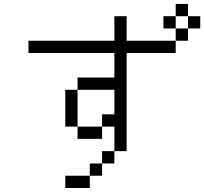

<svg xmlns="http://www.w3.org/2000/svg" viewBox="-20 -895 1040 978"><path d="M1000 -750V-812.5H937.5V-750H875V-687.5H625Q625 -687.5 625 -812.5H562.5Q562.5 -812.5 562.5 -687.5H125V-625H562.5Q562.5 -625 562.5 -500H375V-437.5H312.5V-250H375V-187.5H500V-250H375V-437.5H562.5Q562.5 -437.5 562.5 -312.5H500V-250H562.5Q562.5 -250 562.5 -125H500V-62.5H437.5V0H312.5V62.5H437.5V0H500V-62.5H562.5V-125H625Q625 -125 625 -625H875V-687.5H937.5V-750ZM875 -750V-812.5H812.5V-750ZM875 -812.5H937.5V-875H875Z"/></svg>

Font: CalcUnifontExMono
Style: Regular
Weight: 500
Version: Version 15.0.06